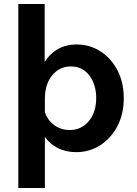

<svg xmlns="http://www.w3.org/2000/svg" viewBox="-20 -740 680 954"><path d="M203 194H71V-720H202V-432Q226 -472 266.5 -495.5Q307 -519 361 -519Q426 -519 479 -485Q532 -451 563.5 -391Q595 -331 595 -252Q595 -173 563 -112.5Q531 -52 477.5 -18Q424 16 359 16Q307 16 267 -4.5Q227 -25 203 -60ZM203 -248V-183Q216 -143 249.5 -118.5Q283 -94 326 -94Q385 -94 421.5 -138.5Q458 -183 458 -252Q458 -320 424 -365Q390 -410 332 -410Q276 -410 239.5 -366Q203 -322 203 -248Z"/></svg>

Font: Wix Madefor Text
Style: Bold
Weight: 700
Designer: Dalton Maag Ltd
Foundry: Dalton Maag Ltd
Version: Version 3.100